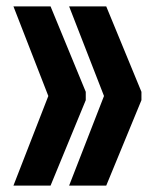

<svg xmlns="http://www.w3.org/2000/svg" viewBox="-20 -580 484 600"><path d="M422 -293V-267L312 0H196L305 -280L196 -560H312ZM248 -293V-267L138 0H22L131 -280L22 -560H138Z"/></svg>

Font: Tektur Condensed Medium
Style: Regular
Weight: 500
Width: 3
Designer: Adam Jagosz
Foundry: Adam Jagosz
Version: Version 1.005;gftools[0.9.30]